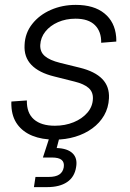

<svg xmlns="http://www.w3.org/2000/svg" viewBox="-20 -558 528 782"><path d="M203.6 10.7Q150.9 10.7 111.8 -5.1Q72.8 -21 50.5 -51.8Q28.3 -82.5 26.4 -127.4Q25.9 -131.8 26.1 -135.7Q26.4 -139.6 26.4 -144.5L89.4 -148.9Q88.4 -97.7 118.2 -71.8Q147.9 -45.9 203.6 -45.9Q245.1 -45.9 279.8 -60.1Q314.5 -74.2 335.9 -99.1Q357.4 -124 358.4 -156.2Q359.4 -183.6 340.6 -200Q321.8 -216.3 284.2 -225.6L200.7 -246.6Q138.7 -261.7 107.9 -293.7Q77.1 -325.7 80.1 -375Q82 -423.3 111.1 -460.2Q140.1 -497.1 186.8 -517.6Q233.4 -538.1 288.6 -538.1Q362.8 -538.1 405.3 -503.4Q447.8 -468.8 453.1 -408.2Q453.6 -403.3 453.6 -398.7Q453.6 -394 453.6 -388.7L392.1 -383.8Q393.1 -429.2 366.7 -455.6Q340.3 -481.9 287.6 -481.9Q248.5 -481.9 216.3 -467.8Q184.1 -453.6 164.8 -429.4Q145.5 -405.3 144 -375Q142.6 -346.7 162.6 -329.6Q182.6 -312.5 224.1 -302.2L305.2 -282.2Q366.7 -267.1 396.5 -236.3Q426.3 -205.6 423.8 -157.7Q421.9 -119.1 404.1 -88.1Q386.2 -57.1 355.7 -34.9Q325.2 -12.7 286.1 -1Q247.1 10.7 203.6 10.7ZM118.2 204.1 124.5 162.6H178.7Q206.5 162.6 221.4 152.8Q236.3 143.1 239.7 123Q242.7 103.5 231.2 93.5Q219.7 83.5 190.9 83.5H154.8L188 -18.6H224.1L222.7 0L210.9 44.9Q254.9 46.4 275.6 66.4Q296.4 86.4 290 122.6Q283.7 163.1 253.2 183.6Q222.7 204.1 172.4 204.1Z"/></svg>

Font: Inter 24pt Light
Style: Italic
Weight: 300
Italic angle: -9.3988°
Designer: Rasmus Andersson
Foundry: rsms
Version: Version 4.001;git-66647c0bb